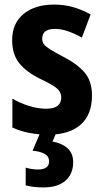

<svg xmlns="http://www.w3.org/2000/svg" viewBox="-20 -577 452 837"><path d="M381 -160Q381 -78 332 -34Q283 10 191 10Q101 10 34 -21V-147Q66 -128 105.5 -115.5Q145 -103 181 -103Q247 -103 247 -152Q247 -166 240 -178Q233 -190 212.5 -203Q192 -216 152 -235Q95 -263 64 -301.5Q33 -340 33 -402Q33 -475 82.5 -516Q132 -557 216 -557Q260 -557 298.5 -546Q337 -535 375 -514L337 -413Q309 -429 278.5 -440Q248 -451 220 -451Q164 -451 164 -409Q164 -394 171.5 -384Q179 -374 199 -361.5Q219 -349 257 -329Q314 -300 347.5 -262.5Q381 -225 381 -160ZM299 130Q299 181 265.5 210.5Q232 240 170 240Q124 240 92 231V154Q121 162 145 162Q194 162 194 126Q194 105 175 94Q156 83 122 80L156 0H226L209 40Q249 47 274 69Q299 91 299 130Z"/></svg>

Font: Noto Sans Lao Condensed
Style: Bold
Weight: 700
Width: 3
Designer: Monotype Design Team
Foundry: Monotype Imaging Inc.
Version: Version 2.003; ttfautohint (v1.8.4.7-5d5b)